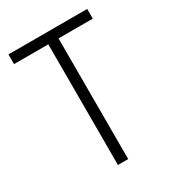

<svg xmlns="http://www.w3.org/2000/svg" viewBox="-171 -797 807 893"><g transform="rotate(-30 232.5 -350.0)"><path d="M14 -648V-700H437V-648H253V0H198V-648Z"/></g></svg>

Font: Jost* Light
Style: Regular
Weight: 300
Version: Version 3.7